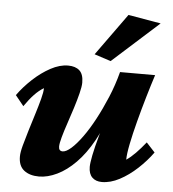

<svg xmlns="http://www.w3.org/2000/svg" viewBox="-50 -707 684 761"><g transform="rotate(5 292.5 -326.5)"><path d="M210 -440.4Q239.3 -440.4 255.4 -425.8Q271.5 -411.1 271.5 -377.9Q271.5 -362.3 264.6 -335Q257.8 -307.6 247.6 -275.4Q237.3 -243.2 226.6 -211.4Q215.8 -179.7 209 -154.8Q202.1 -129.9 202.1 -117.2Q202.1 -108.4 206.1 -104Q210 -99.6 217.8 -99.6Q231.4 -99.6 251.5 -117.2Q271.5 -134.8 294.4 -166.5Q317.4 -198.2 339.8 -240.2Q362.3 -282.2 382.8 -331.1Q403.3 -379.9 417 -432.6H556.6Q543.9 -393.6 529.3 -343.8Q514.6 -293.9 501.5 -243.7Q488.3 -193.4 480 -152.3Q471.7 -111.3 471.7 -88.9Q489.3 -100.6 508.3 -120.1Q527.3 -139.6 546.9 -164.1L581.1 -127Q556.6 -92.8 522.9 -61.5Q489.3 -30.3 453.1 -11.2Q417 7.8 382.8 7.8Q358.4 7.8 344.2 -6.3Q330.1 -20.5 330.1 -47.9Q330.1 -62.5 336.4 -94.7Q342.8 -127 356.4 -175.3Q370.1 -223.6 391.6 -284.2H397.5Q375 -210.9 344.2 -155.8Q313.5 -100.6 277.8 -64.5Q242.2 -28.3 204.6 -10.3Q167 7.8 132.8 7.8Q95.7 7.8 73.2 -9.8Q50.8 -27.3 50.8 -64.5Q50.8 -81.1 58.1 -108.4Q65.4 -135.7 75.7 -169.4Q85.9 -203.1 96.7 -237.3Q107.4 -271.5 114.7 -299.3Q122.1 -327.1 122.1 -342.8Q102.5 -331.1 84.5 -312Q66.4 -293 46.9 -264.6L13.7 -305.7Q38.1 -339.8 71.3 -370.6Q104.5 -401.4 140.6 -420.9Q176.8 -440.4 210 -440.4ZM376 -472.7 310.5 -494.1 430.7 -661.1 560.5 -638.7Z"/></g></svg>

Font: Crimson Pro ExtraBold
Style: Italic
Weight: 800
Italic angle: -12°
Designer: Jacques Le Bailly
Foundry: Baron von Fonthausen
Version: Version 1.003